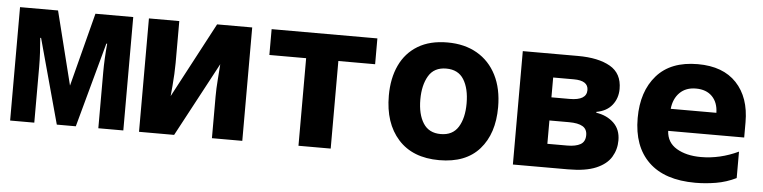

<svg xmlns="http://www.w3.org/2000/svg" viewBox="-40 -737 3679 926"><g transform="rotate(5 1800.0 -274.5)"><path d="M26 0V-549H210L299 -193L391 -549H574V0H453V-271Q453 -334 460 -410H456L344 0H252L140 -410H136Q139 -374 141 -338.5Q143 -303 143 -270V0Z M650 0V-549H797V-346Q797 -323 795.5 -293Q794 -263 791.5 -234.5Q789 -206 787 -185L980 -549H1150V0H1003V-202Q1003 -240 1006.5 -284.5Q1010 -329 1012 -359L820 0Z M1422 0V-424H1244V-549H1756V-424H1578V0Z M2104 10Q1975 10 1905 -68Q1835 -146 1835 -279Q1835 -363 1864.5 -426Q1894 -489 1952 -524Q2010 -559 2095 -559Q2178 -559 2238.5 -524Q2299 -489 2332 -424Q2365 -359 2365 -269Q2365 -141 2298.5 -65.5Q2232 10 2104 10ZM2100 -116Q2158 -116 2185 -159.5Q2212 -203 2212 -274Q2212 -346 2185 -389.5Q2158 -433 2100 -433Q2041 -433 2014.5 -388Q1988 -343 1988 -274Q1988 -202 2015.5 -159Q2043 -116 2100 -116Z M2460 0V-549H2727Q2826 -549 2883.5 -516Q2941 -483 2941 -408Q2941 -363 2915 -330Q2889 -297 2839 -288V-284Q2891 -276 2924 -244.5Q2957 -213 2957 -160Q2957 -116 2935 -79.5Q2913 -43 2862.5 -21.5Q2812 0 2727 0ZM2617 -339H2705Q2787 -339 2787 -389Q2787 -435 2717 -435H2617ZM2617 -114H2713Q2754 -114 2777 -127Q2800 -140 2800 -172Q2800 -201 2778 -214Q2756 -227 2712 -227H2617Z M3344 11Q3195 11 3117.5 -64Q3040 -139 3040 -276Q3040 -405 3108 -482.5Q3176 -560 3307 -560Q3429 -560 3494.5 -490.5Q3560 -421 3560 -301V-227H3192Q3195 -171 3242 -143Q3289 -115 3360 -115Q3452 -115 3541 -157V-29Q3494 -6 3443.5 2.5Q3393 11 3344 11ZM3195 -334H3416Q3415 -384 3386.5 -413Q3358 -442 3308 -442Q3259 -442 3229.5 -412.5Q3200 -383 3195 -334Z"/></g></svg>

Font: Noto Sans Mono ExtraBold
Style: Regular
Weight: 800
Designer: Monotype Design Team
Foundry: Monotype Imaging Inc.
Version: Version 2.014